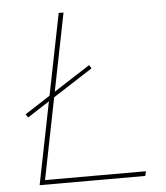

<svg xmlns="http://www.w3.org/2000/svg" viewBox="-51 -746 682 791"><g transform="rotate(-5 290.0 -350.0)"><path d="M221 -700H241L105 -19H522L518 0H81ZM49 -296 327 -475 336 -461 58 -282Z"/></g></svg>

Font: Montserrat Alternates Thin
Style: Italic
Weight: 250
Italic angle: -11.3°
Designer: Julieta Ulanovsky
Foundry: Julieta Ulanovsky
Version: Version 7.200